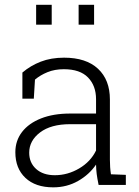

<svg xmlns="http://www.w3.org/2000/svg" viewBox="-20 -782 588 812"><path d="M205.1 10.3Q129.9 10.3 87.4 -29.8Q44.9 -69.8 44.9 -138.2Q44.9 -187 73.2 -223.9Q101.6 -260.7 153.6 -281.2Q205.6 -301.8 276.9 -301.8H386.2V-362.3Q386.2 -419.4 352.3 -454.3Q318.4 -489.3 250 -489.3Q211.4 -489.3 180.9 -476.8Q150.4 -464.4 127.9 -445.3L123 -364.7H74.7V-475.1Q108.9 -504.4 152.3 -521.2Q195.8 -538.1 251 -538.1Q344.2 -538.1 394.5 -491.2Q444.8 -444.3 444.8 -361.3V-106.4Q444.8 -90.8 445.8 -75.4Q446.8 -60.1 449.2 -44.9L512.2 -42.5V0H397Q391.1 -28.8 388.9 -46.4Q386.7 -64 386.2 -85.9Q357.4 -43.5 310.1 -16.6Q262.7 10.3 205.1 10.3ZM211.9 -41Q266.1 -41 314.7 -69.6Q363.3 -98.1 386.2 -145.5V-256.8H276.4Q195.3 -256.8 149.4 -221.9Q103.5 -187 103.5 -136.2Q103.5 -93.8 132.8 -67.4Q162.1 -41 211.9 -41ZM312.5 -677.7V-761.7H377.9V-677.7ZM132.8 -677.7V-761.7H198.7V-677.7Z"/></svg>

Font: Roboto Slab LO Light
Style: Regular
Weight: 300
Designer: Google
Version: Version 2.000